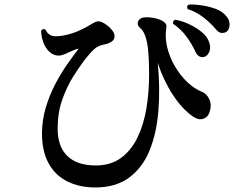

<svg xmlns="http://www.w3.org/2000/svg" viewBox="-20 -813 1040 846"><path d="M400 13Q330 13 276 -14Q222 -41 193 -95.5Q164 -150 165 -230Q166 -287 182 -340Q198 -393 222.5 -440.5Q247 -488 275 -528Q303 -568 327 -599Q315 -597 298 -589Q281 -581 265.5 -574.5Q250 -568 239 -568Q216 -568 198.5 -584Q181 -600 171.5 -625Q162 -650 161 -677Q170 -690 181 -682Q187 -667 201.5 -658.5Q216 -650 250 -655Q290 -661 325 -676.5Q360 -692 394 -713Q411 -724 430 -715Q449 -706 466 -689Q490 -665 483.5 -644.5Q477 -624 435 -616Q411 -611 394 -595.5Q377 -580 352 -548Q330 -519 302.5 -475.5Q275 -432 254.5 -374.5Q234 -317 234 -246Q234 -167 277 -125.5Q320 -84 402 -84Q468 -84 513 -117Q558 -150 585.5 -206.5Q613 -263 625 -335Q637 -407 637 -484Q637 -583 627.5 -628Q618 -673 598 -689Q582 -703 589 -719.5Q596 -736 623 -737Q647 -737 668.5 -731.5Q690 -726 703 -716Q716 -706 713 -692Q706 -650 716.5 -605.5Q727 -561 750.5 -521Q774 -481 805.5 -451Q837 -421 871 -408Q891 -400 902.5 -375Q914 -350 903 -318Q896 -296 875.5 -289.5Q855 -283 831 -299Q783 -332 741.5 -395.5Q700 -459 675 -536Q686 -425 678 -325.5Q670 -226 639 -150Q608 -74 549 -30.5Q490 13 400 13ZM882 -563Q871 -559 860.5 -563.5Q850 -568 842 -583Q826 -619 801.5 -652Q777 -685 743 -708Q740 -723 753 -726Q782 -721 813 -706.5Q844 -692 868 -672.5Q892 -653 900 -631Q910 -606 903 -587Q896 -568 882 -563ZM978 -673Q968 -667 956 -668Q944 -669 933 -682Q908 -712 877 -736Q846 -760 807 -773Q800 -786 812 -793Q839 -794 871.5 -789Q904 -784 932.5 -773Q961 -762 976 -743Q993 -724 991.5 -702.5Q990 -681 978 -673Z"/></svg>

Font: Zen Old Mincho
Style: Bold
Weight: 700
Designer: Yoshimichi Ohira
Foundry: Positype
Version: Version 1.500